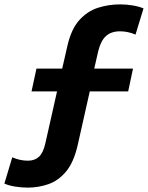

<svg xmlns="http://www.w3.org/2000/svg" viewBox="-73 -722 676 877"><path d="M53.5 135Q24.5 135 -4.2 130.2Q-33 125.5 -53 116.5L-17 -3.5Q18 12 54.5 12Q85.5 12 104.8 -5.8Q124 -23.5 133.5 -64.5Q147 -124.5 160.5 -184.2Q174 -244 187.5 -304.5H71L93.5 -408.5H211Q217 -434 222.8 -459.5Q228.5 -485 234.5 -511Q252 -588.5 289 -629.8Q326 -671 374.5 -686.5Q423 -702 476 -702Q504.5 -702 533.2 -697.2Q562 -692.5 582.5 -683.5L546 -564Q511 -579 475.5 -579Q435 -579 411.2 -557.5Q387.5 -536 376 -489.5Q372 -471.5 366.8 -449.5Q361.5 -427.5 357.5 -408.5H534.5L512.5 -304.5H337Q310 -186 281.5 -57.5Q263.5 20 228.5 61.8Q193.5 103.5 148 119.2Q102.5 135 53.5 135Z"/></svg>

Font: Commissioner
Style: Bold Italic
Weight: 700
Italic angle: -12°
Designer: Kostas Bartsokas
Foundry: Kostas Bartsokas
Version: Version 1.000; ttfautohint (v1.8.3)